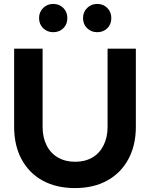

<svg xmlns="http://www.w3.org/2000/svg" viewBox="-20 -948 765 978"><path d="M362 10Q267 10 197.5 -28Q128 -66 90 -136.5Q52 -207 52 -302V-700H197V-302Q197 -248 217.5 -207.5Q238 -167 275.5 -145.5Q313 -124 363 -124Q413 -124 450 -145.5Q487 -167 507.5 -207.5Q528 -248 528 -302V-700H672V-302Q672 -208 634 -137.5Q596 -67 526.5 -28.5Q457 10 362 10ZM251 -784Q221 -784 200 -804Q179 -824 179 -856Q179 -887 200 -907.5Q221 -928 251 -928Q282 -928 302.5 -907.5Q323 -887 323 -856Q323 -824 302.5 -804Q282 -784 251 -784ZM475 -784Q445 -784 424 -804Q403 -824 403 -856Q403 -887 424 -907.5Q445 -928 475 -928Q506 -928 526.5 -907.5Q547 -887 547 -856Q547 -824 526.5 -804Q506 -784 475 -784Z"/></svg>

Font: Red Hat Display ExtraBold
Style: Regular
Weight: 800
Designer: Pentagram, MCKL
Foundry: Pentagram, MCKL
Version: Version 1.023